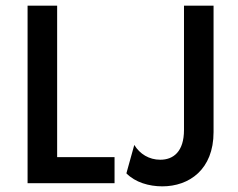

<svg xmlns="http://www.w3.org/2000/svg" viewBox="-20 -645 839 676"><path d="M77.1 0H383.3V-91.7H181.2V-625H77.1ZM551.4 11.1C645.8 11.1 731.9 -47.9 731.9 -179.9V-625H627.8V-187.5C627.8 -111.1 590.3 -82.6 544.4 -82.6C504.9 -82.6 472.2 -102.8 452.8 -134.7L425 -34.7C456.2 -2.8 504.9 11.1 551.4 11.1Z"/></svg>

Font: Afacad Medium
Style: Regular
Weight: 500
Designer: Kristian Moeller
Foundry: Dicotype
Version: Version 1.000